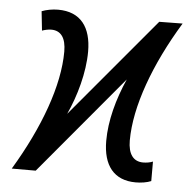

<svg xmlns="http://www.w3.org/2000/svg" viewBox="-45 -592 650 647"><g transform="rotate(5 280.0 -268.5)"><path d="M437 10C455 10 475 7 489 1V-65C480 -61 467 -59 456 -59C423 -59 405 -83 405 -129C405 -244 459 -391 548 -537L469 -536L187 -200C216 -263 239 -344 239 -415C239 -497 203 -547 126 -547C107 -547 86 -543 71 -537L78 -472C86 -475 99 -478 109 -478C142 -478 159 -454 159 -408C159 -294 106 -148 17 0H98L377 -333C346 -263 326 -189 326 -121C326 -38 363 10 437 10Z"/></g></svg>

Font: Noto Sans Condensed
Style: Italic
Weight: 400
Width: 3
Italic angle: -12°
Designer: Monotype Design Team
Foundry: Monotype Imaging Inc.
Version: Version 2.013